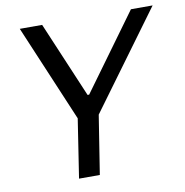

<svg xmlns="http://www.w3.org/2000/svg" viewBox="-78 -763 808 837"><g transform="rotate(-10 326.0 -344.0)"><path d="M205 0 245 -260 64 -688H163L305 -353H312L556 -688H652L338 -260L297 0Z"/></g></svg>

Font: Azeri Sans
Style: Italic
Weight: 400
Designer: Hector Gatti & Omnibus-Type (original fonts) / Cristiano Sobral (main changes and remastering)
Foundry: Omnibus-Type
Version: Version 0.07;August 21, 2020;FontCreator 13.0.0.2681 64-bit;